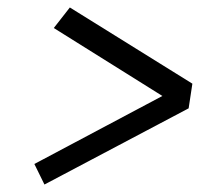

<svg xmlns="http://www.w3.org/2000/svg" viewBox="-20 -509 546 514"><path d="M99 -15 72 -70 456 -274 450 -230 124 -434 167 -489 495 -285 485 -219Z"/></svg>

Font: Lexend Light
Style: Italic
Weight: 300
Italic angle: -8.13011°
Designer: Bonnie Shaver-Troup, Thomas Jockin
Foundry: Lexend
Version: Version 1.007